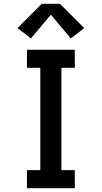

<svg xmlns="http://www.w3.org/2000/svg" viewBox="-20 -999 540 1019"><path d="M123 0V-96H194V-639H123V-735H377V-639H306V-96H377V0ZM144 -795 73 -850 202 -979H298L427 -850L356 -795L250 -921Z"/></svg>

Font: Iosevka SS08 Regular
Style: Bold
Weight: 700
Monospace: yes
Designer: Belleve Invis
Foundry: Belleve Invis
Version: Version 16.3.4; ttfautohint (v1.8.4)